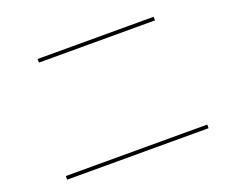

<svg xmlns="http://www.w3.org/2000/svg" viewBox="-105 -857 1210 995"><g transform="rotate(-20 500.0 -360.0)"><path d="M180 -660V-680H820V-660ZM110 -40V-60H890V-40Z"/></g></svg>

Font: Mplus 1p Thin
Style: Regular
Weight: 250
Version: Version 1.061